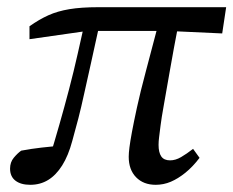

<svg xmlns="http://www.w3.org/2000/svg" viewBox="-20 -501 649 534"><path d="M64 13Q38 13 23 1.5Q8 -10 8 -32Q8 -50 18.5 -62.5Q29 -75 39 -82Q65 -87 95.5 -90.5Q126 -94 155 -96L146 -68L116 -56Q131 -105 145 -154Q159 -203 172 -252.5Q185 -302 196 -351Q207 -400 218 -449L260 -448Q245 -378 233.5 -327.5Q222 -277 214 -240Q206 -203 198 -172Q190 -141 181 -109Q170 -68 153 -41Q136 -14 114 -0.5Q92 13 64 13ZM62 -392V-428Q89 -447 114.5 -458.5Q140 -470 173 -475.5Q206 -481 254 -481H609L598 -408L446 -415H223ZM413 13Q379 13 358.5 -8Q338 -29 338 -65Q338 -75 340 -91Q342 -107 347 -134Q352 -161 361 -202.5Q370 -244 386 -304Q402 -364 424 -448H479Q462 -360 452 -302Q442 -244 435.5 -208Q429 -172 426.5 -151.5Q424 -131 422.5 -119.5Q421 -108 421 -98Q421 -77 428.5 -66Q436 -55 453 -55Q468 -55 483.5 -64Q499 -73 517 -87L535 -62Q516 -37 495.5 -20.5Q475 -4 455 4.5Q435 13 413 13Z"/></svg>

Font: Source Serif 4 18pt
Style: Italic
Weight: 400
Italic angle: -12°
Designer: Frank Grießhammer
Foundry: Adobe Systems Incorporated
Version: Version 4.004;hotconv 1.0.116;makeotfexe 2.5.65601